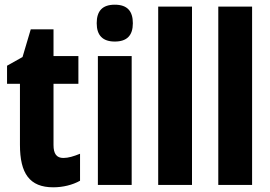

<svg xmlns="http://www.w3.org/2000/svg" viewBox="-20 -854 1150 818"><path d="M250 -181C221 -181 208 -199 208 -236V-497H314V-615H208V-729H111L76 -611L10 -574V-497H65V-237C65 -115 106 -56 207 -56C248 -56 289 -66 321 -84V-199C294 -188 271 -181 250 -181Z M469 -834C416 -834 392 -807 392 -755C392 -703 418 -677 469 -677C521 -677 546 -703 546 -755C546 -806 523 -834 469 -834ZM541 -615H397V-66H541Z M798 -66V-826H654V-66Z M1054 -66V-826H910V-66Z"/></svg>

Font: Noto Sans Malayalam UI ExtraCondensed ExtraBold
Style: Regular
Weight: 800
Width: 2
Designer: Jelle Bosma - Monotype Design Team
Foundry: Monotype Imaging Inc.
Version: Version 2.104